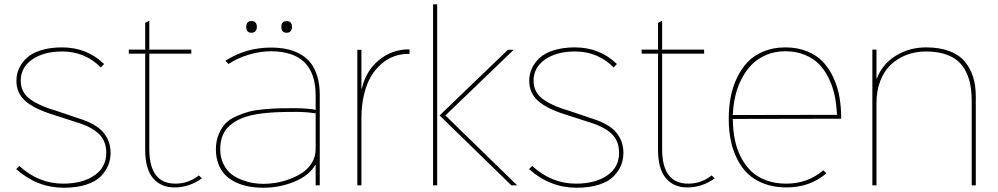

<svg xmlns="http://www.w3.org/2000/svg" viewBox="-20 -860 4633 891"><path d="M493.2 -150.9Q493.2 -120.1 482.2 -92.8Q471.2 -65.4 447.3 -41.3Q423.3 -17.1 379.4 -2.9Q335.4 11.2 275.9 11.2Q151.9 11.2 55.2 -75.2L69.8 -89.8Q159.2 -7.8 272.9 -7.8Q362.3 -7.8 417.7 -45.7Q473.1 -83.5 473.1 -150.9Q473.1 -205.6 438.7 -238.8Q404.3 -272 334 -293Q328.6 -294.4 279.3 -310.8Q230 -327.1 222.2 -329.1Q136.2 -356.4 96.2 -392.6Q56.2 -428.7 56.2 -485.8Q56.2 -515.1 67.9 -541.5Q79.6 -567.9 103.5 -590.6Q127.4 -613.3 169.9 -626.7Q212.4 -640.1 268.1 -640.1Q382.8 -640.1 462.9 -563L448.2 -546.9Q374 -621.1 269 -621.1Q183.1 -621.1 129.6 -584Q76.2 -546.9 76.2 -485.8Q76.2 -457.5 88.1 -435.3Q100.1 -413.1 124.3 -396.7Q148.4 -380.4 175.8 -368.7Q203.1 -356.9 243.2 -345.2Q249 -343.8 292.7 -328.4Q336.4 -313 344.2 -311Q426.3 -285.6 459.7 -245.4Q493.2 -205.1 493.2 -150.9Z M902.8 -45.9 917 -32.2Q857.9 9.8 790 9.8Q726.1 9.8 689.9 -33.4Q653.8 -76.7 653.8 -164.1V-607.9L655.8 -610.8H577.6V-629.9H655.8L653.8 -632.8V-753.9L672.9 -764.2V-632.8L670.9 -629.9H867.7V-610.8H670.9L672.9 -607.9V-168Q672.9 -7.8 793.9 -7.8Q854 -7.8 902.8 -45.9Z M1444.8 -330.1 1447.8 -333Q1405.8 -340.8 1355 -340.8Q1293 -340.8 1256.8 -338.9Q1187 -335 1147 -325.2Q1115.7 -317.9 1091.6 -306.6Q1067.4 -295.4 1046.1 -277.3Q1024.9 -259.3 1013.4 -231.4Q1002 -203.6 1002 -167Q1002 -128.4 1017.1 -98.4Q1032.2 -68.4 1054.2 -51.5Q1076.2 -34.7 1105.2 -24.2Q1134.3 -13.7 1157.7 -10.3Q1181.2 -6.8 1203.6 -6.8Q1229 -6.8 1258.8 -11.5Q1288.6 -16.1 1322.3 -28.3Q1356 -40.5 1382.6 -58.1Q1409.2 -75.7 1427 -104.2Q1444.8 -132.8 1444.8 -168ZM1463.9 -420.9V0H1444.8V-94.2H1442.9Q1413.6 -44.4 1345.2 -16.6Q1276.9 11.2 1202.6 11.2Q1165 11.2 1132.3 4.9Q1099.6 -1.5 1071.8 -15.1Q1043.9 -28.8 1024.2 -49.3Q1004.4 -69.8 993.2 -99.9Q981.9 -129.9 981.9 -167Q981.9 -206.5 995.1 -237.3Q1008.3 -268.1 1027.1 -287.8Q1045.9 -307.6 1079.3 -321.8Q1112.8 -335.9 1139.4 -342.8Q1166 -349.6 1209.7 -353.3Q1253.4 -356.9 1278.1 -357.4Q1302.7 -357.9 1345.7 -357.9Q1406.2 -357.9 1447.8 -350.1L1444.8 -353V-417Q1444.8 -622.1 1236.8 -622.1Q1189 -622.1 1136.5 -606.9Q1084 -591.8 1040.5 -563L1025.9 -578.1Q1121.6 -639.2 1236.8 -639.2Q1275.9 -639.2 1308.8 -632.6Q1341.8 -626 1371.1 -610.1Q1400.4 -594.2 1420.4 -569.6Q1440.4 -544.9 1452.1 -507.1Q1463.9 -469.2 1463.9 -420.9ZM1171.9 -734.9Q1171.9 -722.7 1165.3 -715.3Q1158.7 -708 1147 -708Q1122.6 -708 1122.6 -734.9Q1122.6 -762.2 1147 -762.2Q1171.9 -762.2 1171.9 -734.9ZM1335 -734.9Q1335 -722.7 1328.6 -715.3Q1322.3 -708 1310.5 -708Q1285.6 -708 1285.6 -734.9Q1285.6 -762.2 1310.5 -762.2Q1335 -762.2 1335 -734.9Z M1880.4 -630.9V-609.9H1877.4Q1843.3 -610.4 1811.8 -599.6Q1780.3 -588.9 1752 -565.2Q1723.6 -541.5 1702.6 -506.8Q1681.6 -472.2 1669.4 -421.6Q1657.2 -371.1 1657.2 -310.1V0H1638.2V-628.9H1657.2V-449.2H1659.2Q1678.2 -531.7 1738.8 -581.3Q1799.3 -630.9 1877.4 -630.9Z M2008.8 -839.8V0H1989.7V-839.8ZM2046.9 -324.2 2379.9 0H2353L2020 -324.2L2336.9 -628.9H2363.8Z M2873 -150.9Q2873 -120.1 2862.1 -92.8Q2851.1 -65.4 2827.1 -41.3Q2803.2 -17.1 2759.3 -2.9Q2715.3 11.2 2655.8 11.2Q2531.7 11.2 2435.1 -75.2L2449.7 -89.8Q2539.1 -7.8 2652.8 -7.8Q2742.2 -7.8 2797.6 -45.7Q2853 -83.5 2853 -150.9Q2853 -205.6 2818.6 -238.8Q2784.2 -272 2713.9 -293Q2708.5 -294.4 2659.2 -310.8Q2609.9 -327.1 2602.1 -329.1Q2516.1 -356.4 2476.1 -392.6Q2436 -428.7 2436 -485.8Q2436 -515.1 2447.8 -541.5Q2459.5 -567.9 2483.4 -590.6Q2507.3 -613.3 2549.8 -626.7Q2592.3 -640.1 2647.9 -640.1Q2762.7 -640.1 2842.8 -563L2828.1 -546.9Q2753.9 -621.1 2648.9 -621.1Q2563 -621.1 2509.5 -584Q2456.1 -546.9 2456.1 -485.8Q2456.1 -457.5 2468 -435.3Q2480 -413.1 2504.2 -396.7Q2528.3 -380.4 2555.7 -368.7Q2583 -356.9 2623 -345.2Q2628.9 -343.8 2672.6 -328.4Q2716.3 -313 2724.1 -311Q2806.2 -285.6 2839.6 -245.4Q2873 -205.1 2873 -150.9Z M3282.7 -45.9 3296.9 -32.2Q3237.8 9.8 3169.9 9.8Q3106 9.8 3069.8 -33.4Q3033.7 -76.7 3033.7 -164.1V-607.9L3035.6 -610.8H2957.5V-629.9H3035.6L3033.7 -632.8V-753.9L3052.7 -764.2V-632.8L3050.8 -629.9H3247.6V-610.8H3050.8L3052.7 -607.9V-168Q3052.7 -7.8 3173.8 -7.8Q3233.9 -7.8 3282.7 -45.9Z M3377.4 -326.2 3866.7 -327.1 3863.8 -330.1Q3861.8 -377 3853 -418Q3844.2 -459 3825.7 -497.1Q3807.1 -535.2 3780.8 -562.3Q3754.4 -589.4 3714.4 -605.7Q3674.3 -622.1 3624.5 -622.1Q3576.7 -622.1 3536.9 -605.5Q3497.1 -588.9 3469.5 -561Q3441.9 -533.2 3422.1 -495.4Q3402.3 -457.5 3392.6 -415.8Q3382.8 -374 3380.9 -329.1ZM3883.8 -309.1 3377.4 -308.1 3380.9 -305.2Q3381.3 -256.3 3389.9 -213.1Q3398.4 -169.9 3417.7 -131.8Q3437 -93.8 3465.1 -66.4Q3493.2 -39.1 3534.9 -23.4Q3576.7 -7.8 3628.4 -7.8Q3728.5 -7.8 3800.8 -69.8L3814.5 -55.2Q3737.8 9.8 3629.9 9.8Q3573.2 9.8 3528.1 -6.8Q3482.9 -23.4 3452.1 -52.2Q3421.4 -81.1 3400.9 -121.8Q3380.4 -162.6 3371.1 -209.2Q3361.8 -255.9 3361.8 -309.1Q3361.8 -360.8 3370.6 -408Q3379.4 -455.1 3399.7 -498Q3419.9 -541 3449.7 -572.3Q3479.5 -603.5 3524.4 -621.8Q3569.3 -640.1 3624.5 -640.1Q3680.7 -640.1 3725.6 -621.8Q3770.5 -603.5 3799.6 -572.5Q3828.6 -541.5 3848.1 -498.5Q3867.7 -455.6 3875.7 -408.7Q3883.8 -361.8 3883.8 -309.1Z M4508.3 -412.1V0H4489.3V-390.1Q4489.3 -430.7 4483.6 -463.1Q4478 -495.6 4463.4 -525.9Q4448.7 -556.2 4425.3 -576.7Q4401.9 -597.2 4364.5 -609.1Q4327.1 -621.1 4277.3 -621.1Q4229.5 -621.1 4188.2 -605.7Q4147 -590.3 4115.2 -561Q4083.5 -531.7 4065.4 -485.4Q4047.4 -439 4047.4 -380.9V0H4028.3V-629.9H4047.4V-496.1H4049.3Q4074.7 -563 4137.5 -601.6Q4200.2 -640.1 4277.3 -640.1Q4339.8 -640.1 4385.3 -623Q4430.7 -606 4457 -574.5Q4483.4 -543 4495.8 -502.9Q4508.3 -462.9 4508.3 -412.1Z"/></svg>

Font: Sinkin Sans 100 Thin
Style: Regular
Weight: 100
Designer: Keith Bates
Foundry: K-Type
Version: Sinkin Sans (version 1.0)  by Keith Bates   •   © 2014   www